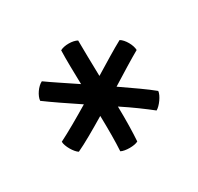

<svg xmlns="http://www.w3.org/2000/svg" viewBox="-88 -738 564 548"><g transform="rotate(-30 194.5 -464.5)"><path d="M37 -404C37 -389 53 -362 65 -355C91 -367 129 -389 169 -413C170 -369 170 -328 168 -297C181 -290 212 -290 224 -297C226 -325 227 -366 226 -411C261 -388 292 -365 316 -346C329 -353 347 -378 348 -392C325 -411 290 -435 251 -462C291 -487 328 -510 353 -524C353 -540 339 -565 325 -573C297 -558 262 -536 224 -513C223 -560 222 -602 222 -631C208 -639 180 -639 166 -631C165 -600 166 -561 167 -519C130 -544 96 -566 74 -582C59 -575 43 -552 42 -536C69 -516 106 -491 145 -465C105 -441 67 -419 37 -404Z"/></g></svg>

Font: Comica
Style: Rg
Weight: 400
Designer: Jasper
Foundry: KineticPlasma Fonts/Cannot Into Space Fonts
Version: Version 0.89